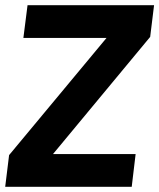

<svg xmlns="http://www.w3.org/2000/svg" viewBox="-21 -720 613 739"><path d="M-1 -1 14 -123 389 -574H69L85 -700H572L557 -578L183 -127H501L486 -1Z"/></svg>

Font: Inclusive Sans
Style: Bold Italic
Weight: 700
Italic angle: -7°
Designer: Olivia King
Foundry: Olivia King
Version: Version 2.004